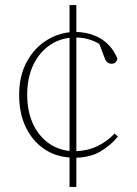

<svg xmlns="http://www.w3.org/2000/svg" viewBox="-20 -691 544 762"><path d="M283 51H256V-66Q197 -70 152 -102Q107 -134 81.5 -188Q56 -242 56 -314Q56 -387 83.5 -440.5Q111 -494 156.5 -525.5Q202 -557 256 -563V-671H283V-564Q338 -563 381.5 -536.5Q425 -510 446 -458Q441 -438 423 -438Q404 -438 396 -459L374 -517Q330 -542 283 -542V-91Q329 -93 366.5 -111Q404 -129 435 -161L448 -149Q420 -115 380.5 -91Q341 -67 283 -65ZM88 -315Q88 -252 109 -204Q130 -156 168 -126.5Q206 -97 256 -92V-541Q207 -535 169 -505.5Q131 -476 109.5 -427.5Q88 -379 88 -315Z"/></svg>

Font: Source Serif 4 SmText ExtraLight
Style: Regular
Weight: 200
Designer: Frank Grießhammer
Foundry: Adobe
Version: Version 4.005;hotconv 1.1.0;makeotfexe 2.6.0